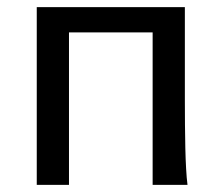

<svg xmlns="http://www.w3.org/2000/svg" viewBox="-20 -518 628 538"><path d="M498 -239.3Q498 -203.6 498.3 -168.9Q498.5 -134.3 499.3 -103Q500 -71.8 501.5 -45.4Q502.9 -19 505.4 0H407.7V-427.2H173.3V0H83V-498H498Z"/></svg>

Font: Andika Compact
Style: Regular
Weight: 400
Designer: Victor Gaultney, Annie Olsen, Julie Remington, Don Collingsworth, Eric Hays, Becca Hirsbrunner
Foundry: SIL International
Version: Version 5.000 ; LnSpcTght